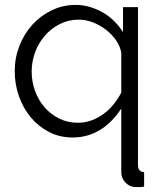

<svg xmlns="http://www.w3.org/2000/svg" viewBox="-20 -550 657 782"><path d="M276 10Q223 10 179.5 -12.5Q136 -35 105 -72.5Q74 -110 57 -158.5Q40 -207 40 -260Q40 -314 59 -363Q78 -412 111.5 -449Q145 -486 190.5 -508Q236 -530 288 -530Q318 -530 346.5 -521.5Q375 -513 400 -498.5Q425 -484 445.5 -463.5Q466 -443 481 -419V-521H542V122Q542 150 567 151V210Q557 212 547.5 212Q538 212 529 212Q506 210 490 192.5Q474 175 474 151V-108Q436 -50 386 -20Q336 10 276 10ZM297 -50Q327 -50 353.5 -60Q380 -70 402.5 -86.5Q425 -103 443 -125.5Q461 -148 474 -173V-334Q470 -361 453 -385.5Q436 -410 411.5 -429Q387 -448 358 -459Q329 -470 301 -470Q259 -470 223.5 -452Q188 -434 162.5 -404.5Q137 -375 123 -337Q109 -299 109 -259Q109 -217 123 -179Q137 -141 162 -112.5Q187 -84 221.5 -67Q256 -50 297 -50Z"/></svg>

Font: Oxford Sans
Style: Regular
Weight: 400
Designer: Matt McInerney, Pablo Impallari, Rodrigo Fuenzalida
Foundry: Matt McInerney, Pablo Impallari, Rodrigo Fuenzalida
Version: Version 3.000g; ttfautohint (v1.5) -l 8 -r 28 -G 28 -x 14 -D